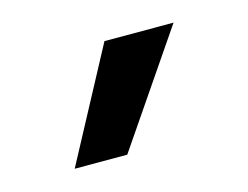

<svg xmlns="http://www.w3.org/2000/svg" viewBox="-44 -846 405 314"><g transform="rotate(-15 159.0 -689.5)"><path d="M139 -595H50L151 -784H268Z"/></g></svg>

Font: Belgrano
Style: Regular
Weight: 400
Version: Version 1.002